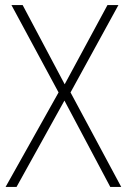

<svg xmlns="http://www.w3.org/2000/svg" viewBox="-20 -734 499 754"><path d="M456 0H413L233 -339L45 0H2L210 -371L25 -714H69L234 -403L402 -714H445L257 -371Z"/></svg>

Font: Noto Sans Sinhala SemiCondensed ExtraLight
Style: Regular
Weight: 200
Width: 4
Designer: Jelle Bosma - Monotype Design Team
Foundry: Monotype Imaging Inc.
Version: Version 2.006; ttfautohint (v1.8.4.7-5d5b)